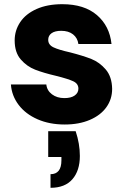

<svg xmlns="http://www.w3.org/2000/svg" viewBox="-20 -586 598 916"><path d="M32 -183H201Q204 -154 228 -136Q252 -118 287 -118Q319 -118 336.5 -130.5Q354 -143 354 -163Q354 -187 329 -198.5Q304 -210 248 -224Q188 -238 148 -253.5Q108 -269 79 -302.5Q50 -336 50 -393Q50 -441 76.5 -480.5Q103 -520 154.5 -543Q206 -566 277 -566Q382 -566 442.5 -514Q503 -462 512 -376H354Q350 -405 328.5 -422Q307 -439 272 -439Q242 -439 226 -427.5Q210 -416 210 -396Q210 -372 235.5 -360Q261 -348 315 -336Q377 -320 416 -304.5Q455 -289 484.5 -254.5Q514 -220 515 -162Q515 -113 487.5 -74.5Q460 -36 408.5 -14Q357 8 289 8Q216 8 159 -17Q102 -42 69 -85.5Q36 -129 32 -183ZM361 158Q361 228 325.5 269Q290 310 221 310V245Q273 245 273 179V163H210V40H341Q361 100 361 158Z"/></svg>

Font: Poppins A&M
Style: Bold-A&M
Weight: 700
Designer: Ninad Kale (Devanagari), Jonny Pinhorn (Latin)
Foundry: Indian Type Foundry
Version: 4.004